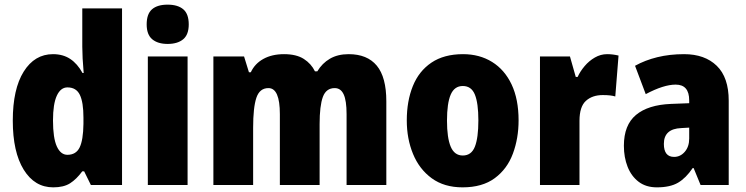

<svg xmlns="http://www.w3.org/2000/svg" viewBox="-20 -796 3209 826"><path d="M209 10Q129 10 82 -66Q35 -142 35 -277Q35 -413 82 -488Q129 -563 208 -563Q251 -563 282 -542.5Q313 -522 335 -482H340Q337 -515 335.5 -544.5Q334 -574 334 -595V-760H505V0H371L342 -59H334Q309 -25 281.5 -7.5Q254 10 209 10ZM270 -130Q307 -130 322.5 -161.5Q338 -193 339 -263V-290Q339 -356 323.5 -388Q308 -420 270 -420Q241 -420 224.5 -384.5Q208 -349 208 -278Q208 -202 224.5 -166Q241 -130 270 -130Z M701 -776Q745 -776 768.5 -756Q792 -736 792 -691Q792 -647 768 -627Q744 -607 701 -607Q659 -607 635 -627Q611 -647 611 -691Q611 -736 634 -756Q657 -776 701 -776ZM787 -553V0H616V-553Z M1480 -563Q1560 -563 1601 -513.5Q1642 -464 1642 -360V0H1471V-305Q1471 -363 1458.5 -390Q1446 -417 1420 -417Q1383 -417 1369 -379Q1355 -341 1355 -262V0H1184V-305Q1184 -417 1135 -417Q1097 -417 1083 -375.5Q1069 -334 1069 -246V0H898V-553H1030L1051 -485H1059Q1076 -522 1113 -542.5Q1150 -563 1202 -563Q1255 -563 1287 -542.5Q1319 -522 1335 -489H1345Q1366 -524 1399.5 -543.5Q1433 -563 1480 -563Z M2211 -278Q2211 -201 2186.5 -135Q2162 -69 2108.5 -29.5Q2055 10 1970 10Q1891 10 1837.5 -29Q1784 -68 1757 -133.5Q1730 -199 1730 -278Q1730 -361 1756 -425.5Q1782 -490 1836 -526.5Q1890 -563 1972 -563Q2043 -563 2097 -529.5Q2151 -496 2181 -432.5Q2211 -369 2211 -278ZM1903 -277Q1903 -203 1919 -165Q1935 -127 1971 -127Q2008 -127 2023 -165Q2038 -203 2038 -278Q2038 -352 2023 -389Q2008 -426 1971 -426Q1935 -426 1919 -389Q1903 -352 1903 -277Z M2592 -563Q2616 -563 2641 -557L2627 -381Q2617 -384 2604.5 -385.5Q2592 -387 2573 -387Q2528 -387 2500.5 -362Q2473 -337 2473 -276V0H2303V-553H2432L2457 -465H2465Q2476 -489 2495 -511.5Q2514 -534 2539 -548.5Q2564 -563 2592 -563Z M2923 -563Q3012 -563 3063.5 -513Q3115 -463 3115 -363V0H2994L2964 -73H2960Q2931 -30 2897 -10Q2863 10 2806 10Q2759 10 2727.5 -14Q2696 -38 2680 -78.5Q2664 -119 2664 -169Q2664 -258 2716 -301.5Q2768 -345 2867 -349L2945 -352V-364Q2945 -432 2887 -432Q2835 -432 2758 -391L2712 -513Q2755 -537 2808 -550Q2861 -563 2923 -563ZM2911 -245Q2836 -242 2836 -177Q2836 -121 2880 -121Q2907 -121 2926 -143Q2945 -165 2945 -200V-247Z"/></svg>

Font: Noto Sans Gujarati Condensed Black
Style: Regular
Weight: 900
Width: 3
Designer: Jelle Bosma - Monotype Design Team, Universal Thirst
Foundry: Monotype Imaging Inc.
Version: Version 2.106; ttfautohint (v1.8.4.7-5d5b)